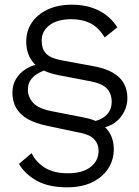

<svg xmlns="http://www.w3.org/2000/svg" viewBox="-20 -690 594 820"><path d="M382 -138 340 -166Q377 -168 403 -178.5Q429 -189 443 -208.5Q457 -228 457 -255Q457 -290 436.5 -312Q416 -334 360 -344L230 -369Q157 -383 124.5 -420Q92 -457 92 -512Q92 -558 116 -593.5Q140 -629 184 -649.5Q228 -670 287 -670Q351 -670 401 -645.5Q451 -621 481 -573L427 -530Q402 -572 367 -590Q332 -608 285 -608Q225 -608 191.5 -582.5Q158 -557 158 -517Q158 -481 177 -461Q196 -441 245 -432L371 -409Q429 -399 462 -379.5Q495 -360 509.5 -333Q524 -306 524 -271Q524 -222 489.5 -183Q455 -144 382 -138ZM267 110Q187 110 136.5 81.5Q86 53 61 10L115 -36Q134 3 172 26.5Q210 50 270 50Q332 50 366.5 23.5Q401 -3 401 -47Q401 -74 383.5 -94Q366 -114 326 -122L180 -153Q132 -163 99.5 -181Q67 -199 50 -227.5Q33 -256 33 -295Q33 -327 48.5 -353Q64 -379 92.5 -396.5Q121 -414 158 -418L188 -395Q162 -388 141.5 -376Q121 -364 110 -347Q99 -330 99 -307Q99 -276 121.5 -251Q144 -226 201 -215L339 -188Q383 -180 411 -161Q439 -142 452.5 -114.5Q466 -87 466 -53Q466 -7 442 30Q418 67 373.5 88.5Q329 110 267 110Z"/></svg>

Font: Kantumruy Pro
Style: Regular
Weight: 400
Designer: Sovichet Tep
Foundry: Sovichet Tep
Version: Version 1.002